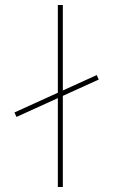

<svg xmlns="http://www.w3.org/2000/svg" viewBox="-20 -750 454 770"><path d="M46 -281 38 -299 368 -449 376 -431ZM212 0V-730H232V0Z"/></svg>

Font: M PLUS 1 Thin
Style: Regular
Weight: 100
Designer: Coji Morishita
Foundry: UNDERFOREST DESIGN
Version: Version 1.001